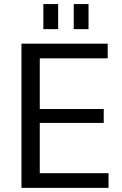

<svg xmlns="http://www.w3.org/2000/svg" viewBox="-20 -912 594 932"><path d="M152.9 -71.2H506.9V0H84.2V-700H502.8V-628.8H152.9L173.1 -684.7V-348.8L152.9 -382.8H483.5V-315.2H152.9L173.1 -349.2V-15.3ZM262.2 -892.3V-770.6H190.4V-892.3ZM409.7 -892.3V-770.6H337.9V-892.3Z"/></svg>

Font: Pathway Extreme 8pt Thin
Style: Regular
Weight: 100
Designer: Eduardo Rodriguez Tunni
Foundry: Eduardo Rodriguez Tunni
Version: Version 1.000